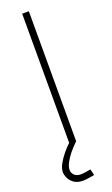

<svg xmlns="http://www.w3.org/2000/svg" viewBox="-173 -736 566 972"><g transform="rotate(-20 110.0 -250.0)"><path d="M93 200Q63 200 45 187Q27 174 19 156.5Q11 139 11 125Q11 104 24.5 80Q38 56 57 33Q76 10 94 -6L128 0Q105 22 86.5 45Q68 68 57.5 88.5Q47 109 47 126Q47 142 59 154Q71 166 94 166Q105 166 120.5 163.5Q136 161 147 159L155 192Q143 194 125 197Q107 200 93 200ZM92 0V-700H128V0Z"/></g></svg>

Font: TitilliumWeb ExtraLight
Style: Regular
Weight: 400
Designer: Mohamed Gaber, Accademia di Belle Arti di Urbino and others
Foundry: Kief Type Foundry, Accademia di Belle Arti di Urbino and others
Version: Version 3.000; ttfautohint (v1.8.2)